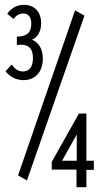

<svg xmlns="http://www.w3.org/2000/svg" viewBox="-20 -708 415 798"><path d="M78 -375C128 -375 158 -411 158 -464C158 -507 139 -532 113 -543C137 -553 151 -579 151 -611C151 -660 122 -688 79 -688C53 -688 28 -676 10 -651L36 -629C48 -645 62 -652 78 -652C97 -652 110 -637 110 -610C110 -581 100 -556 50 -556V-521C94 -527 117 -511 117 -466C117 -431 102 -411 76 -411C54 -411 40 -423 29 -440L3 -412C20 -389 47 -375 78 -375ZM92 42 331 -643 292 -665 55 21ZM298 70H339V-2H370V-40H339V-236H308L195 -35V-3H298ZM238 -40 299 -149V-40Z"/></svg>

Font: Inconsolata Condensed
Style: Regular
Weight: 400
Width: 3
Monospace: yes
Designer: Raph Levien, Cyreal, Brenton Simpson
Foundry: Raph Levien, Cyreal, Google
Version: Version 3.100